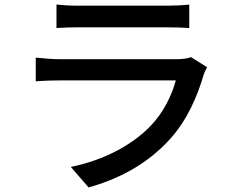

<svg xmlns="http://www.w3.org/2000/svg" viewBox="-20 -774 1040 843"><path d="M819 -523C806 -518 782 -514 755 -514H243C214 -514 176 -517 137 -521V-417C175 -420 219 -421 243 -421H752C734 -355 698 -280 641 -221C559 -136 436 -71 291 -41L369 49C497 13 624 -50 727 -164C801 -246 845 -347 874 -445C876 -453 884 -468 889 -479ZM228 -651C256 -653 292 -654 323 -654H712C746 -654 786 -653 811 -651V-754C786 -751 745 -749 713 -749H323C291 -749 255 -751 228 -754Z"/></svg>

Font: Source Han Sans KR Medium
Style: Regular
Weight: 500
Designer: Ryoko NISHIZUKA (kana & ideographs); Paul D. Hunt (Latin, Greek & Cyrillic); Wenlong ZHANG (bopomofo); Sandoll Communica
Foundry: Adobe Systems Incorporated
Version: Version 1.001;PS 1.001;hotconv 1.0.78;makeotf.lib2.5.61930